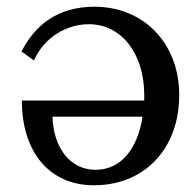

<svg xmlns="http://www.w3.org/2000/svg" viewBox="-20 -536 583 571"><path d="M44 -383 81 -356C111 -426 180 -464 244 -464C341 -464 409 -377 409 -253V-237H45C45 -83 128 15 259 15C413 15 513 -97 513 -253C513 -409 406 -516 261 -516C153 -516 85 -463 44 -383ZM136 -189H404C389 -92 339 -31 264 -31C189 -31 139 -96 136 -189Z"/></svg>

Font: LT Superior Serif Medium
Style: Regular
Weight: 500
Designer: Daniel Lyons
Foundry: LyonsType
Version: Version 2.120;FEAKit 1.0